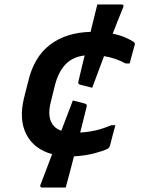

<svg xmlns="http://www.w3.org/2000/svg" viewBox="-20 -766 640 862"><path d="M307 -315 361 -301Q372 -298 369 -287Q363 -262 355.5 -232.5Q348 -203 340 -171Q376 -173 409 -180.5Q442 -188 480 -204H498Q491 -179 485 -155.5Q479 -132 474 -113Q471 -102 463 -98Q443 -88 403 -77.5Q363 -67 312 -64Q308 -47 304 -33Q298 -10 290 20.5Q282 51 275 76H169Q165 76 162 73Q159 70 162 63Q174 31 187.5 -4Q201 -39 214 -74Q133 -96 98.5 -162.5Q64 -229 88 -327L107 -402Q133 -511 205 -565.5Q277 -620 387 -623Q388 -630 390 -637Q396 -661 403.5 -691.5Q411 -722 417 -746H526Q531 -746 533.5 -743Q536 -740 533 -733Q523 -709 511 -678.5Q499 -648 486 -615Q523 -607 546.5 -596Q570 -585 580 -578Q585 -574 585.5 -571Q586 -568 585 -565Q579 -543 573.5 -523.5Q568 -504 562 -481H544Q498 -506 447 -514Q432 -474 418.5 -437.5Q405 -401 394 -372L339 -386Q329 -389 332 -400Q338 -425 345 -455Q352 -485 360 -517Q307 -511 275 -478Q243 -445 227 -385L208 -308Q189 -233 224 -198Q236 -186 255 -179Q270 -218 283.5 -253Q297 -288 307 -315Z"/></svg>

Font: Recursive Mn Lnr St SmB
Style: Italic
Weight: 600
Italic angle: -15°
Monospace: yes
Version: Version 1.079;hotconv 1.0.112;makeotfexe 2.5.65598; ttfautoh